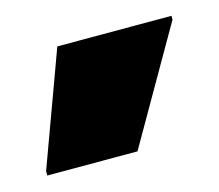

<svg xmlns="http://www.w3.org/2000/svg" viewBox="-44 -788 336 294"><g transform="rotate(-15 123.5 -641.5)"><path d="M0 -548V-555L66 -735H247V-729L143 -548Z"/></g></svg>

Font: Farlight84_Sys_V01
Style: Bold
Weight: 700
Designer: Monotype Design Team, Nadine Chahine and Nizar Qandah
Foundry: Monotype Imaging Inc.
Version: Version 2.004;October 31, 2024;FontCreator 14.0.0.2814 64-bi